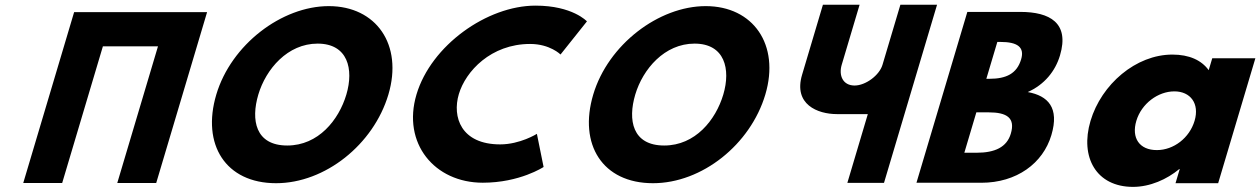

<svg xmlns="http://www.w3.org/2000/svg" viewBox="-20 -752 5172 788"><path d="M402.3 -561.9H628.4L461.3 -0.9H621.1L829.9 -702.1H670.1H444H284.2L75.4 -0.9H235.2Z M867.7 -363.9C806.7 -159.1 905.6 -0.1 1113 -0.1C1314.4 -0.1 1513 -159.1 1574 -363.9C1635 -568.8 1524 -726.9 1329.4 -726.9C1136.4 -726.9 928.7 -568.8 867.7 -363.9ZM1040.2 -363.9C1071.4 -468.5 1160.3 -573 1283.5 -573C1407.6 -573 1432.6 -468.5 1401.5 -363.9C1370.4 -259.4 1286.5 -154.8 1159 -154.8C1028.1 -154.8 1009.1 -259.4 1040.2 -363.9Z M2032.9 -159.4C1872.3 -159.4 1835.1 -271.6 1863.2 -365.9C1891 -459.4 1995 -571.6 2155.7 -571.6C2237.3 -571.6 2280.5 -528.3 2280.5 -528.3L2388.9 -664.3C2388.9 -664.3 2330 -728.9 2177.8 -728.9C1978.9 -728.9 1749.3 -565.7 1689.3 -364.2C1629.6 -163.6 1763.4 -2.1 1961.4 -2.1C2113.6 -2.1 2211 -66.7 2211 -66.7L2183.5 -202.7C2183.5 -202.7 2114.5 -159.4 2032.9 -159.4Z M2414.7 -363.9C2353.7 -159.1 2452.6 -0.1 2660 -0.1C2861.4 -0.1 3060 -159.1 3121 -363.9C3182 -568.8 3071 -726.9 2876.4 -726.9C2683.4 -726.9 2475.7 -568.8 2414.7 -363.9ZM2587.2 -363.9C2618.4 -468.5 2707.3 -573 2830.5 -573C2954.6 -573 2979.6 -468.5 2948.5 -363.9C2917.4 -259.4 2833.5 -154.8 2706 -154.8C2575.1 -154.8 2556.1 -259.4 2587.2 -363.9Z M3825.8 -732.5H3675.3L3601.9 -486C3589 -442.7 3532.4 -401 3487.4 -401C3438.9 -401 3421.6 -442.7 3434.5 -486L3507.9 -732.5H3357.4L3271.9 -445.2C3235.7 -323.7 3335.1 -283.7 3415 -283.7H3541.7L3457.7 -1.5H3608.1Z M3950.1 -703.1 3741.3 -1.9H4007.3C4152.7 -1.9 4260.6 -81.8 4295 -197.4C4328.7 -310.4 4281.1 -358.9 4198.1 -374.2C4266.7 -404.8 4311.2 -460 4330.4 -524.6C4370.2 -658.1 4288.4 -703.1 4167.7 -703.1ZM4028.1 -428.6 4073.2 -579.9H4085.9C4155.6 -579.9 4185.9 -558.6 4170.9 -508.5C4153.5 -449.8 4109.7 -428.6 4040.9 -428.6ZM3937.8 -125.1 3987.1 -290.9H4037.3C4112.9 -290.9 4147.8 -267.9 4128.5 -203.3C4112.1 -148.1 4063.6 -125.1 3987.9 -125.1Z M4455.7 -256C4411.1 -106 4480 15 4630 15C4700 15 4769.3 -16 4819.8 -58H4821.8L4804.5 0H4979.5L5132.3 -513H4955.3L4940.7 -464C4910.9 -505 4860.7 -528 4791.7 -528C4641.7 -528 4500.4 -406 4455.7 -256ZM4643.7 -256C4664.9 -327 4732.8 -377 4799.8 -377C4865.8 -377 4903.9 -327 4882.7 -256C4861.9 -186 4797 -136 4728 -136C4656 -136 4622.9 -186 4643.7 -256Z"/></svg>

Font: Hussar
Style: BdOblThree
Weight: 700
Foundry: Cannot Into Space Fonts
Version: Version 2.00